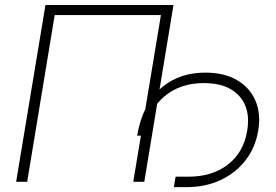

<svg xmlns="http://www.w3.org/2000/svg" viewBox="-20 -748 1136 790"><path d="M693.8 -727.5 573.7 0H528.3L642.1 -686H205.1L91.8 0H46.4L167 -727.5ZM695.3 22 702.6 -21H754.9Q854 -21 918.5 -71.5Q982.9 -122.1 997.1 -210Q1012.2 -300.3 964.1 -353.3Q916 -406.2 818.8 -406.2Q719.2 -406.2 653.8 -349.1Q588.4 -292 571.3 -189.9H544.4Q558.1 -271.5 595 -329.3Q631.8 -387.2 690.2 -418.2Q748.5 -449.2 825.7 -449.2Q901.9 -449.2 954.3 -418.9Q1006.8 -388.7 1030.5 -335Q1054.2 -281.2 1042.5 -210.4Q1030.8 -140.6 990.2 -88.4Q949.7 -36.1 887.5 -7.1Q825.2 22 747.6 22Z"/></svg>

Font: Inter 24pt ExtraLight
Style: Italic
Weight: 250
Italic angle: -9.3988°
Version: Version 4.001;git-66647c0bb